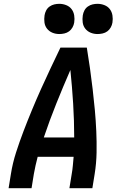

<svg xmlns="http://www.w3.org/2000/svg" viewBox="-20 -984 640 1004"><path d="M25 0 37 -74Q46 -131 64 -187Q82 -243 103 -298Q124 -353 147 -408.5Q170 -464 194.5 -518.5Q219 -573 244.5 -627Q270 -681 296 -735H434Q443 -681 450.5 -627Q458 -573 464.5 -518Q471 -463 476 -408.5Q481 -354 483.5 -298Q486 -242 485 -186Q484 -130 475 -74L463 0H343L355 -74Q359 -96 361 -119Q363 -142 365 -164H177Q171 -142 166 -119Q161 -96 157 -74L145 0ZM209 -265H368Q368 -354 362.5 -442.5Q357 -531 348 -618Q310 -531 274.5 -442.5Q239 -354 209 -265ZM490 -806Q471 -806 454 -813Q437 -820 426 -834Q415 -848 412.5 -866.5Q410 -885 413 -904Q415 -917 421.5 -929.5Q428 -942 439.5 -950Q451 -958 464 -961Q477 -964 490 -964Q509 -964 526.5 -957Q544 -950 554.5 -936Q565 -922 568 -903.5Q571 -885 568 -866Q566 -853 559 -840.5Q552 -828 541 -820Q530 -812 516.5 -809Q503 -806 490 -806ZM290 -806Q271 -806 254 -813Q237 -820 226 -834Q215 -848 212.5 -866.5Q210 -885 213 -904Q215 -917 221.5 -929.5Q228 -942 239.5 -950Q251 -958 264 -961Q277 -964 290 -964Q309 -964 326.5 -957Q344 -950 354.5 -936Q365 -922 368 -903.5Q371 -885 368 -866Q366 -853 359 -840.5Q352 -828 341 -820Q330 -812 316.5 -809Q303 -806 290 -806Z"/></svg>

Font: Iosevka Curly Extended
Style: Bold Italic
Weight: 700
Width: 7
Italic angle: -9°
Monospace: yes
Designer: Belleve Invis
Foundry: Belleve Invis
Version: Version 11.1.0; ttfautohint (v1.8.3)